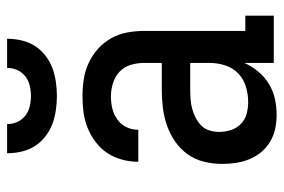

<svg xmlns="http://www.w3.org/2000/svg" viewBox="-149 -641 798 540"><g transform="rotate(-90 250.0 -371.0)"><path d="M197 8Q177 8 158 4Q139 0 122 -10Q105 -20 92.5 -35Q80 -50 72.5 -68Q65 -86 62 -105.5Q59 -125 59 -145Q59 -170 65 -195.5Q71 -221 86 -242Q101 -263 122 -277.5Q143 -292 167.5 -300.5Q192 -309 217.5 -312Q243 -315 268 -315H343V-365Q343 -384 337.5 -402.5Q332 -421 318 -434Q304 -447 285.5 -452.5Q267 -458 249 -458Q231 -458 214.5 -454Q198 -450 184 -440Q170 -430 162.5 -414.5Q155 -399 155 -381Q155 -381 155 -381Q155 -381 155 -381H65Q65 -381 65 -381.5Q65 -382 65 -382Q65 -404 71 -426.5Q77 -449 89.5 -468Q102 -487 120.5 -501Q139 -515 160 -523.5Q181 -532 203.5 -535Q226 -538 249 -538Q273 -538 296.5 -534.5Q320 -531 342 -521Q364 -511 382 -495Q400 -479 412 -458Q424 -437 428.5 -413Q433 -389 433 -365V-80H476V0H343V-83Q334 -62 319 -44Q304 -26 284.5 -14Q265 -2 242.5 3Q220 8 197 8ZM233 -72Q255 -72 276.5 -78.5Q298 -85 313.5 -100Q329 -115 336 -136.5Q343 -158 343 -180V-235H268Q255 -235 241 -234Q227 -233 214 -229.5Q201 -226 188.5 -219.5Q176 -213 166.5 -203.5Q157 -194 153 -180.5Q149 -167 149 -154Q149 -137 154 -121Q159 -105 171 -93Q183 -81 199.5 -76.5Q216 -72 233 -72ZM250 -610Q230 -610 209.5 -613Q189 -616 170.5 -623Q152 -630 135.5 -643Q119 -656 108.5 -673Q98 -690 93.5 -710Q89 -730 89 -750H171Q171 -735 177 -721.5Q183 -708 194.5 -699Q206 -690 220.5 -686.5Q235 -683 250 -683Q265 -683 279.5 -686.5Q294 -690 305.5 -699Q317 -708 323 -721.5Q329 -735 329 -750H411Q411 -730 406.5 -710Q402 -690 391.5 -673Q381 -656 364.5 -643Q348 -630 329.5 -623Q311 -616 290.5 -613Q270 -610 250 -610Z"/></g></svg>

Font: Iosevka Slab Medium
Style: Regular
Weight: 500
Monospace: yes
Designer: Belleve Invis
Foundry: Belleve Invis
Version: Version 11.1.1; ttfautohint (v1.8.3)